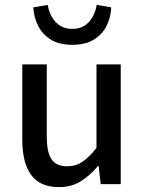

<svg xmlns="http://www.w3.org/2000/svg" viewBox="-20 -752 590 784"><path d="M221 12Q143 12 107 -38Q71 -88 71 -181V-489H171V-194Q171 -130 190.5 -101.5Q210 -73 254 -73Q289 -73 316 -91Q343 -109 374 -148V-489H473V0H391L383 -74H380Q347 -35 309.5 -11.5Q272 12 221 12ZM275 -569Q221 -569 186.5 -591Q152 -613 135 -648Q118 -683 116 -722L175 -732Q179 -707 191 -684.5Q203 -662 224 -648Q245 -634 275 -634Q306 -634 326.5 -648Q347 -662 359 -684.5Q371 -707 375 -732L434 -722Q433 -683 416 -648Q399 -613 364.5 -591Q330 -569 275 -569Z"/></svg>

Font: Mada Medium
Style: Regular
Weight: 500
Designer: Khaled Hosny
Version: Version 1.5